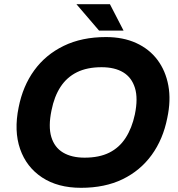

<svg xmlns="http://www.w3.org/2000/svg" viewBox="-20 -887 852 917"><path d="M367 10Q256 10 181 -39.5Q106 -89 76 -175.5Q46 -262 69 -374Q89 -476 143.5 -551Q198 -626 284.5 -668Q371 -710 486 -710Q568 -710 630.5 -681.5Q693 -653 732 -601Q771 -549 784 -478.5Q797 -408 779 -324Q759 -222 704.5 -147Q650 -72 565.5 -31Q481 10 367 10ZM384 -134Q454 -134 502 -158Q550 -182 580 -228.5Q610 -275 624 -340Q640 -417 624.5 -467Q609 -517 568.5 -541.5Q528 -566 465 -566Q396 -566 347.5 -542Q299 -518 269 -472Q239 -426 226 -360Q210 -283 225 -233Q240 -183 281 -158.5Q322 -134 384 -134ZM570 -741H453L345 -867H505Z"/></svg>

Font: REM SemiBold
Style: Italic
Weight: 600
Italic angle: -11°
Designer: Octavio Pardo
Foundry: Ashler Design
Version: Version 1.005;gftools[0.9.28]